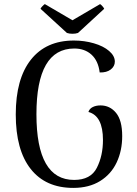

<svg xmlns="http://www.w3.org/2000/svg" viewBox="-20 -905 671 938"><path d="M57 -346Q57 -520 131 -613.5Q205 -707 341 -707Q392 -707 438.5 -693.5Q485 -680 513 -656Q541 -632 541 -604Q541 -581 521 -565.5Q501 -550 467 -551Q460 -608 427 -638Q394 -668 343 -668Q158 -668 158 -347Q158 -26 342 -26Q423 -26 453 -85Q483 -144 483 -221Q483 -339 412 -358Q417 -374 433 -382Q449 -390 471 -390Q517 -390 547 -353.5Q577 -317 577 -240Q577 -169 550 -111.5Q523 -54 469 -20.5Q415 13 338 13Q203 13 130 -79.5Q57 -172 57 -346ZM334 -740Q319 -740 307 -744L178 -862Q179 -866 186.5 -874Q194 -882 199 -885L334 -806L469 -885Q474 -882 481 -874Q488 -866 489 -862L361 -744Q349 -740 334 -740Z"/></svg>

Font: Arima Madurai Medium
Style: Regular
Weight: 500
Designer: Joana Correia and Natanael Gama
Foundry: NDISCOVER
Version: Version 1.020